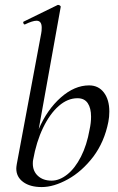

<svg xmlns="http://www.w3.org/2000/svg" viewBox="-20 -745 480 778"><path d="M358 -110Q312 -50 255 -18.5Q198 13 149 13Q102 13 74 -7.5Q46 -28 46 -62Q46 -68 48 -80L147 -610Q149 -619 149 -633Q149 -661 128 -661Q112 -661 81 -646H80Q76 -646 74.5 -651.5Q73 -657 77 -658L214 -725H216Q220 -725 223.5 -722Q227 -719 226 -717L137 -222Q171 -301 226.5 -350Q282 -399 341 -399Q379 -399 401 -370Q423 -341 423 -293Q423 -271 419 -251Q403 -170 358 -110ZM349 -272Q349 -307 335.5 -327Q322 -347 294 -347Q254 -347 218 -315.5Q182 -284 154.5 -227Q127 -170 114 -96Q113 -91 113 -82Q113 -51 134 -32Q155 -13 189 -13Q221 -13 252.5 -38Q284 -63 308 -110Q332 -157 343 -220Q349 -247 349 -272Z"/></svg>

Font: CormorantInfant-MediumItalic
Style: Italic
Weight: 500
Italic angle: -10°
Designer: Christian Thalmann (Catharsis Fonts)
Foundry: Catharsis Fonts
Version: Version 3.303